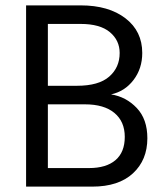

<svg xmlns="http://www.w3.org/2000/svg" viewBox="-20 -694 611 714"><path d="M323 0H77V-674H280Q384 -674 446.5 -626Q509 -578 509 -497Q509 -439 476.5 -396.5Q444 -354 393 -343Q449 -334 488.5 -292.5Q528 -251 528 -180Q528 -99 474.5 -49.5Q421 0 323 0ZM280 -605H158V-375H266Q347 -375 386 -409Q425 -443 425 -497Q425 -544 388.5 -574.5Q352 -605 280 -605ZM296 -306H158V-69H311Q375 -69 409.5 -98.5Q444 -128 444 -185Q444 -242 405.5 -274Q367 -306 296 -306Z"/></svg>

Font: Hind Guntur
Style: Regular
Weight: 400
Designer: Manushi Parikh, Hitesh Malaviya
Foundry: Indian Type Foundry
Version: Version 1.002;PS 1.0;hotconv 1.0.86;makeotf.lib2.5.63406; tt